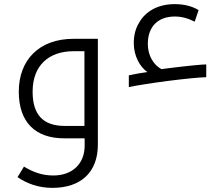

<svg xmlns="http://www.w3.org/2000/svg" viewBox="-20 -670 1057 930"><path d="M604 -305V-248C685 -266 912 -295 979 -296V-358C960 -358 885 -351 791 -339L762 -335C723 -356 696 -402 696 -457C696 -541 745 -590 827 -590C860 -590 892 -581 923 -565L942 -621C911 -640 872 -650 826 -650C746 -650 684 -616 652 -557C636 -530 628 -498 628 -461C628 -400 657 -346 694 -321C664 -317 631 -311 604 -305ZM234 240C374 240 454 162 454 31V-482H336C169 -482 71 -379 71 -226C71 -79 150 0 291 0H390V36C390 122 332 180 238 180C182 180 140 163 96 137L65 188C111 220 168 240 234 240ZM389 -60H294C189 -60 138 -114 138 -226C138 -351 214 -422 337 -422H389Z"/></svg>

Font: Noto Kufi Arabic Light
Style: Regular
Weight: 300
Designer: Monotype Design Team, David Williams, Khaled Hosny
Foundry: Google LLC
Version: Version 2.109